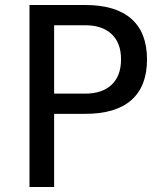

<svg xmlns="http://www.w3.org/2000/svg" viewBox="-20 -749 643 769"><path d="M196.8 -647.9V-374H320.8Q389.6 -374 427.2 -409.7Q464.8 -445.3 464.8 -511.2Q464.8 -576.7 427.2 -612.3Q389.6 -647.9 320.8 -647.9ZM98.1 -729H320.8Q443.4 -729 506.1 -673.6Q568.8 -618.2 568.8 -511.2Q568.8 -403.3 506.1 -348.1Q443.4 -293 320.8 -293H196.8V0H98.1Z"/></svg>

Font: Pangururan
Style: Regular
Weight: 400
Designer: Uli Kozok
Foundry: Michael Everson and Uli Kozok
Version: Version 1.005